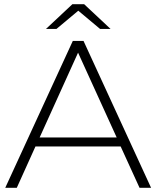

<svg xmlns="http://www.w3.org/2000/svg" viewBox="-20 -895 745 915"><path d="M60 0 149 -197H555L645 0H700L378 -700H327L5 0ZM352 -644 536 -240H169ZM199 -757H249L353 -844L457 -757H507L381 -875H325Z"/></svg>

Font: Montserrat Light
Style: Regular
Weight: 300
Designer: Julieta Ulanovsky
Foundry: Julieta Ulanovsky
Version: Version 7.200